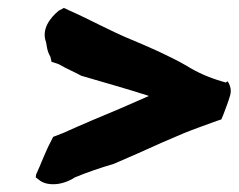

<svg xmlns="http://www.w3.org/2000/svg" viewBox="-20 -568 602 484"><path d="M96 -462C98 -454 98 -440 107 -425L110 -412C120 -409 128 -407 134 -403C149 -394 165 -388 185 -377C246 -359 297 -345 353 -327L355 -326C332 -316 305 -304 282 -294C236 -275 184 -253 140 -233L114 -223L109 -213C94 -185 84 -156 71 -128L70 -121L79 -114C96 -100 134 -98 169 -121C201 -134 230 -144 267 -155L329 -182C366 -199 407 -217 443 -232C470 -243 496 -252 526 -263L538 -267L543 -279C549 -295 555 -310 560 -327C565 -344 558 -356 554 -363C554 -363 549 -360 549 -360C549 -360 539 -363 539 -363C505 -373 476 -386 449 -403C405 -428 357 -449 309 -469C260 -489 204 -520 156 -541L141 -548L128 -541C106 -523 84 -494 96 -462Z"/></svg>

Font: Hussar Pisanka
Style: BlkKur
Weight: 700
Designer: Robert Jablonski
Foundry: Cannot Into Space Fonts
Version: Version 1.070